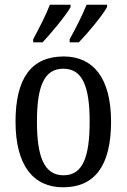

<svg xmlns="http://www.w3.org/2000/svg" viewBox="-20 -786 538 816"><path d="M276 -619V-606H315C355 -647 416 -721 435 -756V-766H348C330 -721 303 -668 276 -619ZM121 -619V-606H161C199 -647 261 -721 280 -756V-766H192C175 -721 147 -668 121 -619ZM248 10C382 10 452 -81 452 -269C452 -456 375 -546 251 -546C115 -546 46 -456 46 -269C46 -81 123 10 248 10ZM250 -41C168 -41 137 -119 137 -269C137 -418 167 -494 249 -494C331 -494 361 -418 361 -269C361 -119 332 -41 250 -41Z"/></svg>

Font: Noto Serif Myanmar Condensed
Style: Regular
Weight: 400
Width: 3
Designer: Ben Mitchell and the Monotype Design Team
Foundry: Monotype Imaging Inc.
Version: Version 2.106